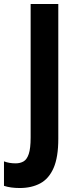

<svg xmlns="http://www.w3.org/2000/svg" viewBox="-78 -734 389 965"><path d="M21 211Q-25 211 -58 200V77Q-45 82 -30.5 84.5Q-16 87 1 87Q23 87 40 77.5Q57 68 66.5 40Q76 12 76 -43V-714H215V-36Q215 56 191.5 110Q168 164 124.5 187.5Q81 211 21 211Z"/></svg>

Font: Noto Sans Gurmukhi Condensed
Style: Bold
Weight: 700
Width: 3
Designer: Jelle Bosma - Monotype Design Team
Foundry: Monotype Imaging Inc.
Version: Version 2.004; ttfautohint (v1.8.4.7-5d5b)